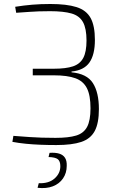

<svg xmlns="http://www.w3.org/2000/svg" viewBox="-20 -718 586 961"><path d="M232 -698Q314 -698 363 -682.5Q412 -667 433.5 -628Q455 -589 455 -518Q455 -444 427.5 -405Q400 -366 338 -360V-356Q415 -349 445 -302Q475 -255 475 -172Q475 -101 454 -62Q433 -23 386.5 -7.5Q340 8 262 8Q221 8 182.5 6.5Q144 5 109 1.5Q74 -2 42 -8L47 -38Q73 -36 129 -32Q185 -28 258 -28Q323 -28 361 -39.5Q399 -51 416 -83Q433 -115 433 -176Q433 -241 415 -276.5Q397 -312 357 -326.5Q317 -341 249 -341H144V-374H249Q310 -374 345.5 -386Q381 -398 397 -428.5Q413 -459 413 -515Q413 -575 395.5 -607Q378 -639 338 -650.5Q298 -662 231 -662Q170 -662 126 -658.5Q82 -655 61 -654L56 -684Q100 -691 141.5 -694.5Q183 -698 232 -698ZM228 47Q257 45 276.5 51Q296 57 305.5 72Q315 87 314 112Q314 148 295.5 175Q277 202 244.5 214.5Q212 227 168 222L174 199Q224 201 253 175.5Q282 150 282 114Q282 89 269.5 79Q257 69 223 68Z"/></svg>

Font: Exo 2 ExtraLight
Style: Regular
Weight: 250
Designer: Natanael Gama
Foundry: Natanael Gama
Version: Version 2.010